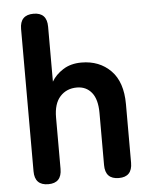

<svg xmlns="http://www.w3.org/2000/svg" viewBox="-52 -756 634 800"><g transform="rotate(-5 265.5 -356.5)"><path d="M118 0Q61 0 61 -59V-654Q61 -713 118 -713Q174 -713 174 -654V-424Q190 -452 222 -472.5Q254 -493 299 -493Q374 -493 421.5 -445Q469 -397 469 -304V-59Q469 0 413 0Q356 0 356 -59V-277Q356 -334 333 -362.5Q310 -391 271 -391Q228 -391 201 -361.5Q174 -332 174 -274V-59Q174 0 118 0Z"/></g></svg>

Font: Zen Maru Gothic
Style: Bold
Weight: 700
Designer: Yoshimichi Ohira
Foundry: Positype
Version: Version 1.001